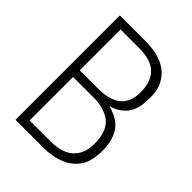

<svg xmlns="http://www.w3.org/2000/svg" viewBox="-220 -897 1015 1015"><g transform="rotate(45 287.5 -390.0)"><path d="M285 0H76V-780H268Q308 -780 349 -771.5Q390 -763 423 -741Q456 -719 476.5 -681.5Q497 -644 497 -587Q497 -536 488 -505.5Q479 -475 462 -455Q428 -415 375 -402Q452 -382 484.5 -334.5Q517 -287 517 -209Q517 -130 487.5 -87Q458 -44 411 -24Q382 -11 349.5 -5.5Q317 0 285 0ZM288 -50Q324 -50 355.5 -58Q387 -66 410.5 -84.5Q434 -103 447.5 -132.5Q461 -162 461 -204Q461 -243 453.5 -270.5Q446 -298 432 -317Q418 -336 397.5 -348Q377 -360 352 -367Q320 -375 288 -375H131V-50ZM269 -425Q304 -425 335.5 -432Q367 -439 390.5 -455.5Q414 -472 427.5 -500Q441 -528 441 -570Q441 -619 426.5 -650.5Q412 -682 388 -699.5Q364 -717 333 -723.5Q302 -730 269 -730H131V-425Z"/></g></svg>

Font: Tanohe Sans Light
Style: Regular
Weight: 300
Designer: Village Type and Design LLC & Cristiano Sobral
Foundry: Cooper Hewitt Smithsonian Design Museum
Version: Version 1.00;September 29, 2021;FontCreator 13.0.0.2655 64-b